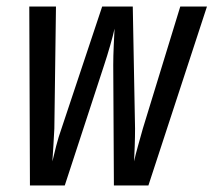

<svg xmlns="http://www.w3.org/2000/svg" viewBox="-20 -570 656 590"><path d="M72 0 70 -550H152L147 -175Q146 -150 144 -121Q142 -92 141 -74Q145 -92 152.5 -121Q160 -150 169 -175L294 -550H388L395 -175Q395 -150 394 -121.5Q393 -93 392 -74Q396 -93 404 -121.5Q412 -150 419 -175L534 -550H616L436 0H330L328 -370Q328 -397 329.5 -430Q331 -463 332 -482Q328 -463 318.5 -430Q309 -397 300 -370L179 0Z"/></svg>

Font: JetBrains Mono NL Medium
Style: Italic
Weight: 500
Italic angle: -9°
Monospace: yes
Designer: Philipp Nurullin, Konstantin Bulenkov
Foundry: JetBrains
Version: Version 2.305; ttfautohint (v1.8.4.7-5d5b)